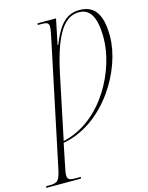

<svg xmlns="http://www.w3.org/2000/svg" viewBox="-212 -811 875 1136"><g transform="rotate(-15 225.0 -243.0)"><path d="M-73 240H139L141 230H105C74 230 59 225 59 197C59 185 63 168 68 142L95 9C354 -37 523 -327 523 -530C523 -675 473 -726 387 -726C289 -726 248 -642 214 -559H210L242 -714H129L127 -704H149C187 -704 195 -698 195 -673C195 -659 191 -642 186 -616L26 144C11 218 0 230 -49 230H-71ZM98 -1 179 -389C233 -647 303 -714 381 -714C445 -714 484 -666 484 -529C484 -344 351 -58 98 -1Z"/></g></svg>

Font: Noto Serif Display ExtraCondensed ExtraLight
Style: Italic
Weight: 200
Width: 2
Italic angle: -12°
Designer: Monotype Design Team
Foundry: Monotype Imaging Inc.
Version: Version 2.009